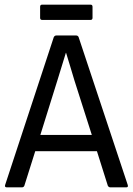

<svg xmlns="http://www.w3.org/2000/svg" viewBox="-20 -808 574 828"><path d="M10 0Q-1 0 2 -10L212 -648Q216 -655 223 -655H308Q316 -655 319 -648L531 -10Q534 0 524 0H456Q449 0 445 -7L398 -156H132L85 -7Q82 0 74 0ZM228 -463 154 -226H376L301 -461Q292 -491 283 -521Q274 -551 265 -580H264ZM162 -722Q153 -722 153 -731V-779Q153 -788 162 -788H370Q379 -788 379 -779V-731Q379 -722 370 -722Z"/></svg>

Font: Sofia Sans Semi Condensed
Style: Regular
Weight: 400
Designer: Botio Nikoltchev, Ani Petrova
Foundry: lettersoup
Version: Version 4.100; ttfautohint (v1.8.4.7-5d5b)